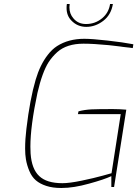

<svg xmlns="http://www.w3.org/2000/svg" viewBox="-20 -934 686 959"><path d="M411.1 -799.8Q366.7 -799.8 336.4 -831.5Q312.5 -856 312.5 -894Q312.5 -903.8 314 -914.1H328.1Q326.7 -905.8 326.7 -897.5Q326.7 -865.2 346.7 -842.3Q370.1 -814 409.7 -814Q455.1 -814 490.2 -842.8Q523.4 -870.6 529.8 -914.1H543.9Q535.2 -860.4 496.1 -830.1Q456.5 -799.8 411.1 -799.8ZM288.1 4.9H284.2Q243.2 4.9 211.4 -5.4Q179.7 -15.6 159.2 -33.2Q138.7 -50.8 126.5 -80.1Q114.3 -108.9 109.4 -138.7Q105.5 -162.1 105.5 -191.9Q105.5 -238.8 111.8 -290Q129.4 -439 158.2 -536.1Q180.2 -610.8 218.8 -660.2Q239.3 -687 264.6 -703.6Q321.8 -740.2 400.9 -740.2Q439.9 -740.2 517.6 -731.4Q594.7 -722.7 646 -712.9L643.1 -693.8Q641.1 -693.8 632.8 -695.3Q629.4 -695.8 625 -696.3Q618.7 -697.3 610.8 -697.8Q601.6 -698.7 590.8 -700.2Q585.9 -701.2 580.6 -701.7Q563 -704.1 543.9 -706.1L522.9 -708.5Q446.3 -715.8 397 -715.8Q313.5 -715.8 266.1 -673.8Q241.7 -651.9 223.1 -624Q190.9 -573.2 167 -469.7Q131.8 -304.2 131.8 -201.7Q131.8 -183.6 132.8 -167.5Q138.2 -89.8 175.8 -54.7Q212.9 -19 292 -19Q326.7 -19 388.2 -31.7Q449.2 -44.4 493.2 -56.6L537.1 -68.8L583 -363.8H369.1L372.1 -377.9Q400.9 -385.7 436 -387.7Q470.7 -389.2 543 -389.2Q575.2 -389.2 610.8 -386.2L549.8 0H536.1V-54.2Q501 -37.6 424.3 -16.6Q347.7 4.9 288.1 4.9Z"/></svg>

Font: Squarion Thin
Style: Italic
Weight: 100
Designer: Natanael Gama
Version: Version 1.00;September 12, 2019;FontCreator 11.5.0.2425 64-b